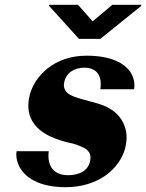

<svg xmlns="http://www.w3.org/2000/svg" viewBox="-20 -770 609 800"><path d="M49 -140C46 -122 49 -104 56 -86C80 -27 149 10 253 10C321 10 379 -9 423 -41C460 -69 496 -111 505 -170C510 -199 507 -223 500 -243C485 -285 453 -314 410 -331C376 -344 324 -354 290 -367C266 -376 242 -390 247 -424C254 -466 289 -488 331 -488C381 -488 407 -457 398 -398H539C542 -419 539 -437 532 -454C508 -508 440 -538 340 -538C274 -538 218 -517 177 -484C142 -455 109 -413 100 -356C96 -330 98 -308 104 -289C125 -226 189 -195 260 -177C281 -173 299 -168 312 -162C338 -151 362 -140 356 -102C349 -58 309 -40 264 -40C209 -40 175 -72 183 -140ZM184 -746 309 -608H398L568 -745L569 -750H448L366 -681L305 -750H185Z"/></svg>

Font: Aerodynamic
Style: Obl
Weight: 500
Designer: Google
Version: Version 2.000980; 2014